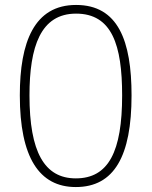

<svg xmlns="http://www.w3.org/2000/svg" viewBox="-20 -745 612 775"><path d="M511 -360C511 -580 457 -725 287 -725C118 -725 60 -575 60 -360C60 -110 138 10 286 10C441 10 511 -115 511 -360ZM99 -360C99 -557 144 -690 287 -690C432 -690 473 -563 473 -360C473 -133 418 -25 286 -25C159 -25 99 -132 99 -360Z"/></svg>

Font: Noto Sans Sinhala UI ExtraLight
Style: Regular
Weight: 200
Designer: Jelle Bosma - Monotype Design Team
Foundry: Monotype Imaging Inc.
Version: Version 2.006